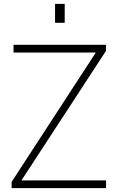

<svg xmlns="http://www.w3.org/2000/svg" viewBox="-20 -974 599 994"><path d="M40 -32 476 -702H50V-742H529V-711L91 -40H529V0H40ZM315 -856H265V-954H315Z"/></svg>

Font: Morrison Thin
Style: Regular
Weight: 100
Designer: Pablo Impallari, Rodrigo Fuenzalida (Modified by Dan O. Williams)
Version: Version 0.03;June 6, 2019;FontCreator 11.5.0.2425 64-bit; tt